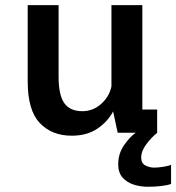

<svg xmlns="http://www.w3.org/2000/svg" viewBox="-20 -520 690 752"><path d="M261 11.5Q183 11.5 135.8 -38.2Q88.5 -88 88.5 -200.5V-500H209.5V-219.5Q209.5 -147 232 -115.8Q254.5 -84.5 302.5 -84.5Q344.5 -84.5 376.2 -113Q408 -141.5 416.5 -181.5V-500H537.5V-91H595.5V0H441L423 -83.5Q401 -42.5 360.5 -15.5Q320 11.5 261 11.5ZM650 125.5V200.5Q635 206 609.5 208.8Q584 211.5 559.5 211.5Q529.5 211.5 502.8 202.8Q476 194 459.5 174.8Q443 155.5 443 123.5Q443 81.5 466.2 48.2Q489.5 15 511.5 0H596Q573 18 553 45Q533 72 533 97Q533 119.5 549.5 128Q566 136.5 584 136.5Q599.5 136.5 620 133.2Q640.5 130 650 125.5Z"/></svg>

Font: Trispace Medium
Style: Regular
Weight: 500
Designer: Tyler Finck
Foundry: Etcetera Type Company
Version: Version 1.210; ttfautohint (v1.8.3)